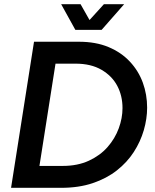

<svg xmlns="http://www.w3.org/2000/svg" viewBox="-20 -900 745 920"><path d="M33 0 143 -700H358Q439 -700 500 -674.5Q561 -649 602.5 -604.5Q644 -560 664.5 -503.5Q685 -447 685 -384Q685 -331 669 -276Q653 -221 621 -171.5Q589 -122 540 -83.5Q491 -45 424.5 -22.5Q358 0 273 0ZM169 -105H281Q352 -105 406 -130Q460 -155 495.5 -195.5Q531 -236 549 -285Q567 -334 567 -382Q567 -441 542 -488.5Q517 -536 466.5 -565.5Q416 -595 342 -595H246ZM341 -757 273 -880H366L409 -804L478 -880H575L467 -757Z"/></svg>

Font: MuseoModerno Thin Medium
Style: Italic
Weight: 500
Italic angle: -9°
Version: Version 1.003